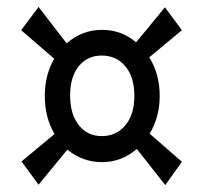

<svg xmlns="http://www.w3.org/2000/svg" viewBox="-20 -591 586 553"><path d="M273 -431Q232 -431 207 -400.5Q182 -370 182 -316Q182 -262 207 -230.5Q232 -199 273 -199Q315 -199 341 -230Q367 -261 367 -315Q367 -369 341 -400Q315 -431 273 -431ZM440 -315Q440 -254 411 -206L504 -125L456 -58L374 -162Q330 -124 274 -124Q218 -124 174 -160L91 -59L42 -126L137 -205Q109 -253 109 -315Q109 -374 136 -422L41 -504L91 -571L172 -466Q216 -505 274 -505Q330 -505 372 -469L455 -570L504 -504L410 -426Q440 -377 440 -315Z"/></svg>

Font: ArsenalBold
Style: Bold
Weight: 700
Designer: Andrij Shevchenko
Foundry: Stairsfor.com
Version: Version 1.000